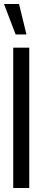

<svg xmlns="http://www.w3.org/2000/svg" viewBox="-24 -938 208 958"><path d="M54 -766 -4 -918H71L108 -766ZM42 0V-700H122V0Z"/></svg>

Font: Stick No Bills ExtraLight
Style: Regular
Weight: 400
Version: Version 2.000